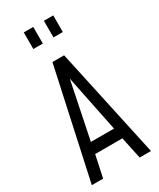

<svg xmlns="http://www.w3.org/2000/svg" viewBox="-244 -1064 947 1140"><g transform="rotate(-30 230.0 -494.0)"><path d="M27 0 190 -750H270L432.5 0H355L323 -150H136.5L104.5 0ZM150.5 -225H309L224 -642.5H236ZM130.5 -873.5V-987.5H195.5V-873.5ZM268.5 -873.5V-987.5H332.5V-873.5Z"/></g></svg>

Font: Mohave Light
Style: Regular
Weight: 400
Version: Version 2.003